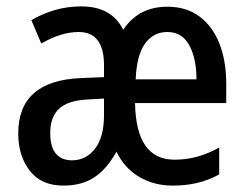

<svg xmlns="http://www.w3.org/2000/svg" viewBox="-20 -621 769 600"><path d="M503 -600Q563 -600 604 -569Q645 -538 666 -484Q687 -430 687 -359V-299H402Q405 -122 525 -122Q563 -122 597 -131.5Q631 -141 665 -160V-76Q632 -58 597 -49.5Q562 -41 519 -41Q462 -41 415.5 -68Q369 -95 344 -147Q314 -93 275 -67Q236 -41 178 -41Q109 -41 73 -87.5Q37 -134 37 -204Q37 -369 233 -377L305 -380V-417Q305 -521 226 -521Q198 -521 169 -512Q140 -503 109 -485L78 -558Q110 -577 149.5 -589Q189 -601 234 -601Q329 -601 365 -528Q413 -600 503 -600ZM503 -521Q459 -521 433 -484.5Q407 -448 404 -373H594Q594 -438 571.5 -479.5Q549 -521 503 -521ZM253 -310Q192 -307 164.5 -281Q137 -255 137 -206Q137 -161 155 -140.5Q173 -120 205 -120Q249 -120 277 -156.5Q305 -193 305 -261V-313Z"/></svg>

Font: Noto Sans Tamil UI Condensed Medium
Style: Regular
Weight: 500
Width: 3
Designer: Jelle Bosma - Monotype Design Team
Foundry: Monotype Imaging Inc.
Version: Version 2.004; ttfautohint (v1.8.4.7-5d5b)